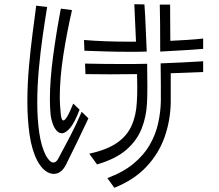

<svg xmlns="http://www.w3.org/2000/svg" viewBox="-20 -813 1040 912"><path d="M666 -792Q670 -739 672 -682Q674 -625 677 -568Q655 -567 632.5 -567Q610 -567 587 -567Q538 -567 487.5 -568.5Q437 -570 381 -572L379 -623Q428 -619 482 -617Q536 -615 593 -615H626L618 -793ZM945 -581Q901 -577 846.5 -574Q792 -571 741 -568Q741 -634 740.5 -696.5Q740 -759 739 -791H788Q788 -748 788.5 -705Q789 -662 789 -619Q830 -621 870 -623.5Q910 -626 945 -630ZM400 -251Q372 -191 344 -133.5Q316 -76 293 -30Q271 13 235 13Q215 13 194.5 -2.5Q174 -18 157 -50Q131 -100 120.5 -173.5Q110 -247 110 -329Q110 -412 117.5 -496.5Q125 -581 135 -656.5Q145 -732 152 -786L204 -780Q194 -720 183 -643.5Q172 -567 164.5 -485Q157 -403 157 -325Q157 -249 166.5 -182.5Q176 -116 199 -72Q207 -59 215.5 -50Q224 -41 234 -41Q247 -41 257 -60Q288 -118 315 -169.5Q342 -221 368 -282ZM358 -292Q334 -229 312.5 -204.5Q291 -180 274 -180Q260 -180 248.5 -193Q237 -206 230.5 -225Q224 -244 221 -262Q219 -280 218 -300Q217 -320 217 -342Q217 -431 232 -544Q247 -657 269 -772L322 -765Q297 -656 280.5 -549Q264 -442 264 -352Q264 -330 265.5 -309Q267 -288 269 -268Q272 -241 281 -241Q288 -241 299 -259Q310 -277 328 -321ZM490 33Q565 5 614 -35.5Q663 -76 691 -124.5Q719 -173 731 -226.5Q743 -280 744 -333Q744 -361 744 -411.5Q744 -462 743 -512Q794 -514 848 -516.5Q902 -519 945 -522V-471L791 -465V-329Q790 -242 762 -162.5Q734 -83 675 -20.5Q616 42 523 79ZM404 -83Q487 -101 535 -134Q583 -167 605 -216Q627 -265 630 -329Q631 -343 631.5 -360.5Q632 -378 632 -398Q632 -412 631.5 -428Q631 -444 631 -461Q599 -461 567 -460.5Q535 -460 504 -460Q473 -460 443.5 -460.5Q414 -461 386 -461L384 -511Q428 -510 467.5 -509.5Q507 -509 547 -509Q579 -509 612 -509Q645 -509 679 -510Q679 -477 679.5 -451Q680 -425 680 -404Q680 -375 679.5 -355Q679 -335 678 -321Q675 -258 652.5 -201.5Q630 -145 580 -101.5Q530 -58 441 -32Z"/></svg>

Font: Train One
Style: Regular
Weight: 400
Designer: Fontworks Inc.
Foundry: Fontworks Inc.
Version: Version 1.100